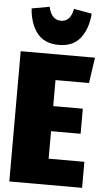

<svg xmlns="http://www.w3.org/2000/svg" viewBox="-62 -984 554 1022"><g transform="rotate(5 215.0 -472.5)"><path d="M425 -696 405 -559H226V-420H384V-286H226V-139H417V0H28V-696ZM66 -928 161 -945Q176 -876 227 -876Q278 -876 291 -945L387 -928Q381 -847 342 -797Q303 -747 227 -747Q150 -747 111 -796.5Q72 -846 66 -928Z"/></g></svg>

Font: Fira Sans Extra Condensed Black
Style: Regular
Weight: 900
Width: 1
Designer: Carrois Corporate & Edenspiekermann AG
Foundry: Carrois Corporate GbR & Edenspiekermann AG
Version: Version 4.203